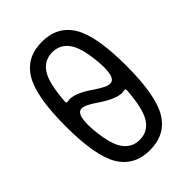

<svg xmlns="http://www.w3.org/2000/svg" viewBox="-220 -835 940 940"><g transform="rotate(-45 250.0 -365.0)"><path d="M158.2 -372.1Q139.6 -372.1 130.9 -352.5Q122.1 -333 122.1 -286.1Q128.9 -162.1 160.6 -111.8Q192.4 -61.5 250 -61.5Q306.6 -61.5 337.9 -109.9Q369.1 -158.2 377 -278.3Q377 -289.1 367.2 -287.1Q357.4 -285.2 350.6 -285.2Q307.6 -285.2 233.4 -335.9Q180.7 -372.1 158.2 -372.1ZM250 -668Q193.4 -668 162.1 -620.1Q130.9 -572.3 123 -452.1Q123 -441.4 132.8 -443.4Q142.6 -445.3 149.4 -445.3Q192.4 -445.3 266.6 -393.6Q319.3 -357.4 341.8 -358.4Q360.4 -358.4 369.1 -377.9Q377.9 -397.5 377.9 -444.3Q371.1 -568.4 339.4 -618.2Q307.6 -668 250 -668ZM408.7 -74.7Q357.4 9.8 250 9.8Q142.6 9.8 91.3 -74.7Q40 -159.2 40 -365.2Q40 -571.3 91.3 -655.8Q142.6 -740.2 250 -740.2Q357.4 -740.2 408.7 -655.8Q460 -571.3 460 -365.2Q460 -159.2 408.7 -74.7Z"/></g></svg>

Font: Rounded-X Mgen+ 1m regular
Style: Regular
Weight: 400
Designer: [Source Han Sans]
Ryoko NISHIZUKA  (kana & ideographs); Paul D. Hunt (Latin, Greek & Cyrillic); Wenlong ZHANG  (bopomofo
Version: Version 1.059.20150602